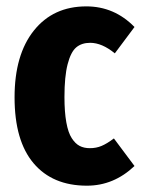

<svg xmlns="http://www.w3.org/2000/svg" viewBox="-20 -568 444 605"><path d="M252 -547.9Q340.3 -547.9 403.8 -482.9L341.8 -399.9Q301.3 -433.1 264.2 -433.1Q237.3 -433.1 220.2 -418.7Q203.1 -404.3 193.1 -365.7Q183.1 -327.1 183.1 -262.2Q183.1 -214.8 189 -182.4Q194.8 -149.9 206.1 -132.6Q217.3 -115.2 231 -108.2Q244.6 -101.1 263.2 -101.1Q283.2 -101.1 300 -108.2Q316.9 -115.2 338.9 -131.8L403.8 -44.9Q338.4 17.1 253.9 17.1Q145.5 17.1 85.7 -53.7Q25.9 -124.5 25.9 -261.2Q25.9 -395.5 86.7 -471.7Q147.5 -547.9 252 -547.9Z"/></svg>

Font: Fira Sans Compressed
Style: Bold
Weight: 700
Width: 1
Designer: Carrois Corporate & Edenspiekermann AG
Foundry: Carrois Corporate GbR & Edenspiekermann AG
Version: Version 4.203;PS 004.203;hotconv 1.0.88;makeotf.lib2.5.64775